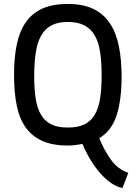

<svg xmlns="http://www.w3.org/2000/svg" viewBox="-20 -725 689 971"><path d="M599 226Q569 220 539.5 199Q510 178 484 147.5Q458 117 435.5 79.5Q413 42 397 3Q381 6 362 8.5Q343 11 323 11Q245 11 192.5 -13Q140 -37 108.5 -82.5Q77 -128 64 -194.5Q51 -261 51 -347Q51 -432 64.5 -498.5Q78 -565 109.5 -611Q141 -657 193 -681Q245 -705 323 -705Q401 -705 453 -679.5Q505 -654 536.5 -606Q568 -558 581.5 -490Q595 -422 595 -337Q595 -221 570 -142.5Q545 -64 482 -26Q508 37 542 84Q576 131 629 149ZM323 -80Q375 -80 408 -96.5Q441 -113 460 -146Q479 -179 486.5 -228.5Q494 -278 494 -345Q494 -410 486.5 -460.5Q479 -511 459.5 -545Q440 -579 407 -596.5Q374 -614 323 -614Q272 -614 239 -596Q206 -578 187 -543Q168 -508 160.5 -457Q153 -406 153 -340Q153 -274 160.5 -225.5Q168 -177 187.5 -144.5Q207 -112 239.5 -96Q272 -80 323 -80Z"/></svg>

Font: Panefresco 600wt
Style: Regular
Weight: 600
Designer: Campivisivi
Foundry: Campivisivi & Chank Co
Version: Version 1.001